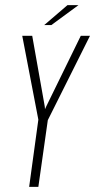

<svg xmlns="http://www.w3.org/2000/svg" viewBox="-20 -731 372 751"><path d="M94 0 130 -263 67 -591H106L155 -315L156 -304L161 -315L296 -591H332L167 -261L130 0ZM153 -633 244 -711H287L181 -633Z"/></svg>

Font: Alumni Sans ExtraLight
Style: Italic
Weight: 250
Italic angle: -8°
Version: Version 1.016